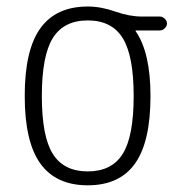

<svg xmlns="http://www.w3.org/2000/svg" viewBox="-20 -550 540 580"><path d="M350.6 -435.1Q317.4 -488.3 245.1 -488.3Q172.9 -488.3 139.6 -435.1Q106.4 -381.8 106.4 -259.8Q106.4 -137.7 139.6 -85Q172.9 -32.2 245.1 -32.2Q317.4 -32.2 350.6 -85Q383.8 -137.7 383.8 -259.8Q383.8 -381.8 350.6 -435.1ZM245.1 -530.3Q285.2 -530.3 328.1 -515.1Q371.1 -500 409.2 -500H462.9Q470.7 -500 477.5 -493.7Q484.4 -487.3 484.4 -479Q484.4 -470.7 477.5 -464.4Q470.7 -458 462.9 -458H390.6H389.6V-456.1Q434.6 -391.6 434.6 -259.8Q434.6 -121.1 387.7 -55.7Q340.8 9.8 245.1 9.8Q149.4 9.8 102.1 -55.7Q54.7 -121.1 54.7 -260.3Q54.7 -399.4 102.1 -464.8Q149.4 -530.3 245.1 -530.3Z"/></svg>

Font: Rounded Mgen+ 1mn light
Style: Regular
Weight: 200
Designer: [Source Han Sans]
Ryoko NISHIZUKA  (kana & ideographs); Paul D. Hunt (Latin, Greek & Cyrillic); Wenlong ZHANG  (bopomofo
Version: Version 1.059.20150602